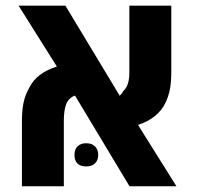

<svg xmlns="http://www.w3.org/2000/svg" viewBox="-20 -651 689 671"><path d="M83.5 -346.7Q108.4 -396 178.7 -418.5L44.9 -631.3H208.5L398.4 -316.4Q406.2 -323.7 411.1 -333Q422.4 -343.8 427.2 -359.4Q432.1 -375 432.1 -400.4V-631.3H578.6V-401.4Q578.6 -365.2 574 -339.8Q569.3 -314.5 557.1 -289.6Q545.4 -265.1 521.5 -245.6Q497.6 -226.1 462.4 -214.4L596.7 0H432.6L242.2 -316.9Q232.4 -314 223.6 -305.7Q214.8 -297.4 210 -283.2Q203.1 -263.2 203.1 -227.5V0H56.6V-226.6Q56.6 -265.1 62.3 -292.2Q67.9 -319.3 83.5 -346.7ZM240.2 -109.4Q240.2 -128.9 251 -139.6Q261.7 -150.4 281.2 -150.4Q300.8 -150.4 312 -139.4Q323.2 -128.4 323.2 -109.4Q323.2 -90.8 312 -80.1Q300.8 -69.3 280.8 -69.3Q261.2 -69.3 250.7 -79.6Q240.2 -89.8 240.2 -109.4Z"/></svg>

Font: Viking Open Sans
Style: Bold
Weight: 700
Foundry: Ascender Corporation
Version: Version 2.001